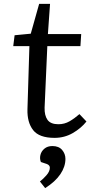

<svg xmlns="http://www.w3.org/2000/svg" viewBox="-20 -694 499 986"><path d="M55 -513 138 -521 181 -674H237L226 -519H397L393 -457H223L209 -141Q208 -101 224 -78.5Q240 -56 280 -56Q311 -56 337 -71Q363 -86 388 -108L424 -70Q396 -35 353.5 -10.5Q311 14 260 14Q181 14 150 -26Q119 -66 121 -133L131 -457H48ZM212 272 185 238Q202 225 219 205.5Q236 186 236 167Q236 154 220 148L190 138Q183 121 187.5 102Q192 83 208 69.5Q224 56 249 56Q282 56 299 76Q316 96 316 122Q316 162 290 200.5Q264 239 212 272Z"/></svg>

Font: Literata 7pt
Style: Italic
Weight: 400
Italic angle: -2°
Designer: Latin by Veronika Burian and Jose Scaglione. Greek by Irene Vlachou. Cyrillic by Vera Evstafieva
Foundry: TypeTogether
Version: Version 3.002